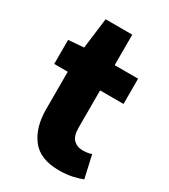

<svg xmlns="http://www.w3.org/2000/svg" viewBox="-166 -730 724 823"><g transform="rotate(30 195.5 -318.5)"><path d="M260 12Q166 12 124 -43Q82 -98 82 -187V-373H15V-492L91 -498L110 -649H242V-498H358V-373H242V-189Q242 -148 259.5 -130.5Q277 -113 304 -113Q316 -113 328 -114.5Q340 -116 349 -120L374 -9Q355 -1 326 5.5Q297 12 260 12Z"/></g></svg>

Font: Source Sans 3 ExtraBold
Style: Regular
Weight: 800
Designer: Paul D. Hunt
Foundry: Adobe
Version: Version 3.052;hotconv 1.1.0;makeotfexe 2.6.0